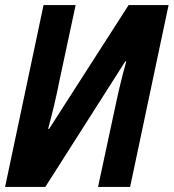

<svg xmlns="http://www.w3.org/2000/svg" viewBox="-31 -734 682 754"><path d="M-11 0 140 -714H266L202 -415Q194 -373 182 -322.5Q170 -272 158 -228H162L474 -714H631L480 0H354L418 -298Q427 -342 439.5 -395Q452 -448 465 -493H461L147 0Z"/></svg>

Font: Noto Sans Condensed
Style: Bold Italic
Weight: 700
Width: 3
Italic angle: -12°
Designer: Monotype Design Team
Foundry: Monotype Imaging Inc.
Version: Version 2.013; ttfautohint (v1.8.4.7-5d5b)